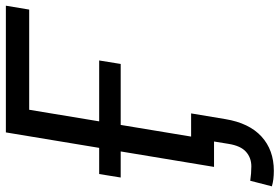

<svg xmlns="http://www.w3.org/2000/svg" viewBox="-185 -595 977 671"><g transform="rotate(-90 303.5 -259.5)"><path d="M619.1 -727.5 605.5 -646H255.4L148.4 0H55.7L176.3 -727.5ZM18.6 -326.2 30.8 -401.4H427.7L415.5 -326.2ZM42 209Q26.9 209 12.9 207.3Q-1 205.6 -12.2 202.1L7.3 126.5Q20 128.4 32.7 129.4Q45.4 130.4 57.6 130.4Q87.4 130.4 108.4 111.8Q129.4 93.3 136.2 50.8L144.5 0H106.9L120.1 -80.1H242.7L222.7 39.6Q209 122.6 161.9 165.8Q114.7 209 42 209Z"/></g></svg>

Font: Inter
Style: Italic
Weight: 400
Italic angle: -9.3988°
Designer: Rasmus Andersson
Foundry: rsms
Version: Version 4.001;git-66647c0bb